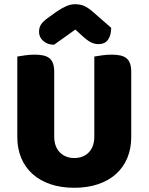

<svg xmlns="http://www.w3.org/2000/svg" viewBox="-20 -874 704 910"><path d="M602 -224Q602 -170 583.5 -125.5Q565 -81 530 -49.5Q495 -18 445 -1Q395 16 332 16Q269 16 219 -1Q169 -18 134 -49.5Q99 -81 80.5 -125.5Q62 -170 62 -224V-606Q73 -608 97 -611.5Q121 -615 143 -615Q166 -615 183.5 -611.5Q201 -608 213 -599Q225 -590 231 -574Q237 -558 237 -532V-227Q237 -179 263.5 -152Q290 -125 332 -125Q375 -125 401 -152Q427 -179 427 -227V-606Q438 -608 462 -611.5Q486 -615 508 -615Q531 -615 548.5 -611.5Q566 -608 578 -599Q590 -590 596 -574Q602 -558 602 -532ZM337 -734Q306 -711 282 -694.5Q258 -678 236 -662Q206 -662 185.5 -679.5Q165 -697 165 -723Q165 -743 174.5 -758Q184 -773 211 -792L247 -818Q272 -835 293.5 -844.5Q315 -854 335 -854Q362 -854 381 -845Q400 -836 426 -813L507 -742Q507 -708 492.5 -686.5Q478 -665 447 -665Q437 -665 428.5 -667Q420 -669 410 -674Q400 -679 388 -688.5Q376 -698 360 -713Z"/></svg>

Font: Baloo Chettan
Style: Regular
Weight: 400
Designer: Maithili Shingre and Ek Type
Foundry: Ek Type
Version: Version 1.443;PS 1.000;hotconv 16.6.51;makeotf.lib2.5.65220;